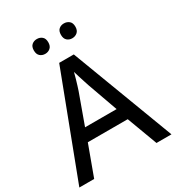

<svg xmlns="http://www.w3.org/2000/svg" viewBox="-211 -1038 1070 1166"><g transform="rotate(-30 323.5 -455.0)"><path d="M541 0 461.9 -212.4H182.1L104 0H0L272.5 -716.8H375L646 0ZM434.1 -299.3 358.9 -509.8Q355.5 -520.5 348.4 -542Q341.3 -563.5 334.2 -586.4Q327.1 -609.4 322.8 -624.5Q317.9 -604.5 311.5 -582.3Q305.2 -560.1 299.1 -540.8Q293 -521.5 289.1 -509.8L212.9 -299.3ZM176.8 -858.4Q176.8 -885.3 191.4 -897.7Q206.1 -910.2 227.1 -910.2Q248 -910.2 262.9 -897.7Q277.8 -885.3 277.8 -858.4Q277.8 -832 262.9 -819.1Q248 -806.2 227.1 -806.2Q206.1 -806.2 191.4 -819.1Q176.8 -832 176.8 -858.4ZM366.7 -858.4Q366.7 -885.3 381.1 -897.7Q395.5 -910.2 416.5 -910.2Q437.5 -910.2 452.6 -897.7Q467.8 -885.3 467.8 -858.4Q467.8 -832 452.6 -819.1Q437.5 -806.2 416.5 -806.2Q395.5 -806.2 381.1 -819.1Q366.7 -832 366.7 -858.4Z"/></g></svg>

Font: Open Sans Medium
Style: Regular
Weight: 500
Designer: Monotype Design Team
Foundry: Monotype Imaging Inc.
Version: Version 3.000